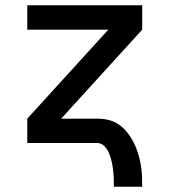

<svg xmlns="http://www.w3.org/2000/svg" viewBox="-20 -540 640 725"><path d="M410 165Q410 149 409.5 133Q409 117 407 101Q405 85 401.5 69.5Q398 54 392 39Q386 24 374.5 12Q363 0 347 0H83V-92L389 -428H83V-520H517V-428L211 -92H347Q369 -92 390 -87Q411 -82 429 -69.5Q447 -57 460.5 -40Q474 -23 484 -3.5Q494 16 500.5 36.5Q507 57 511 78.5Q515 100 516 121.5Q517 143 517 165Z"/></svg>

Font: Zed Mono Semibold Extended
Style: Regular
Weight: 600
Width: 7
Monospace: yes
Designer: Belleve Invis
Foundry: Belleve Invis
Version: Version 1.0.0; ttfautohint (v1.8.4)